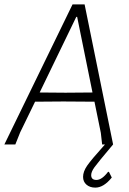

<svg xmlns="http://www.w3.org/2000/svg" viewBox="-31 -659 587 876"><path d="M485 0Q415 83 400 104Q385 125 385 140Q385 162 409 162Q434 162 462 125H466L479 151Q442 197 404 197Q379 197 363.5 183.5Q348 170 348 148Q348 124 366.5 97Q385 70 448 0H435L429 -53L400 -195L258 -196L129 -195L61 -55L39 0H-11L300 -639H355ZM317 -582 150 -237 268 -236 391 -237 321 -582Z"/></svg>

Font: Alegreya Sans SC Light
Style: Italic
Weight: 300
Italic angle: -7°
Designer: Juan Pablo del Peral
Foundry: Huerta Tipografica
Version: Version 2.007